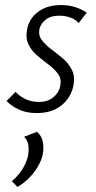

<svg xmlns="http://www.w3.org/2000/svg" viewBox="-20 -440 380 759"><path d="M125 7Q83 7 52.5 -8Q22 -23 6 -41L42 -77Q55 -61 79.5 -49Q104 -37 133 -37Q169 -37 191 -55.5Q213 -74 218 -99Q224 -127 210 -147Q196 -167 173 -184Q150 -201 127 -220.5Q104 -240 92 -265.5Q80 -291 88 -329Q98 -370 133 -395Q168 -420 221 -420Q253 -420 278.5 -411.5Q304 -403 323 -390L291 -349Q279 -363 258.5 -370.5Q238 -378 214 -378Q181 -378 161.5 -363Q142 -348 136 -326Q131 -301 145 -282Q159 -263 182.5 -245.5Q206 -228 229 -208.5Q252 -189 265 -162Q278 -135 269 -96Q258 -51 221 -22Q184 7 125 7ZM49 299 27 276Q51 256 68 229.5Q85 203 91 175Q95 151 91.5 131.5Q88 112 75 101L126 81Q144 96 149 119.5Q154 143 149 171Q144 194 130 218Q116 242 95.5 263Q75 284 49 299Z"/></svg>

Font: Ysabeau Infant Light
Style: Italic
Weight: 300
Italic angle: -12°
Designer: Christian Thalmann (Catharsis Fonts)
Version: Version 2.001;gftools[0.9.30]; featfreeze: ss01,ss02,lnum